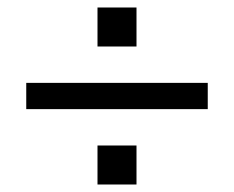

<svg xmlns="http://www.w3.org/2000/svg" viewBox="-20 -635 624 512"><path d="M534 -414V-344H50V-414ZM344 -247V-143H240V-247ZM344 -615V-511H240V-615Z"/></svg>

Font: Ekushey Ghorautra
Style: Regular
Weight: 400
Designer: Al Mamun Sumon
Foundry: Al Mamun Sumon
Version: Version 1.0